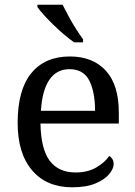

<svg xmlns="http://www.w3.org/2000/svg" viewBox="-20 -786 575 816"><path d="M287 10Q178 10 116.5 -62Q55 -134 55 -264Q55 -404 113 -475Q171 -546 277 -546Q374 -546 429.5 -486Q485 -426 485 -307V-261H152Q154 -152 191.5 -102.5Q229 -53 301 -53Q353 -53 389.5 -74.5Q426 -96 444 -123Q451 -120 457 -111Q463 -102 463 -89Q463 -69 444 -46Q425 -23 386 -6.5Q347 10 287 10ZM384 -315Q384 -395 359.5 -443.5Q335 -492 275 -492Q220 -492 189.5 -446.5Q159 -401 154 -315ZM295 -606Q275 -620 252 -639.5Q229 -659 206.5 -681Q184 -703 166 -723Q148 -743 139 -756V-766H246Q257 -744 271.5 -717Q286 -690 302.5 -664Q319 -638 333 -619V-606Z"/></svg>

Font: Noto Serif Gurmukhi
Style: Regular
Weight: 400
Designer: Vaibhav Singh and the Monotype Design Team
Foundry: Monotype Imaging Inc.
Version: Version 2.003